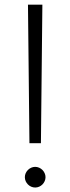

<svg xmlns="http://www.w3.org/2000/svg" viewBox="-20 -802 306 836"><path d="M158.2 -178.6 164.5 -781.8H101.8L108.2 -178.6ZM133.2 14.5Q142.3 14.5 150.5 10.9Q158.6 7.3 164.8 1.1Q170.9 -5 174.5 -13.2Q178.2 -21.4 178.2 -30.5Q178.2 -39.5 174.5 -47.7Q170.9 -55.9 164.8 -62Q158.6 -68.2 150.5 -71.8Q142.3 -75.5 133.2 -75.5Q124.1 -75.5 115.9 -71.8Q107.7 -68.2 101.6 -62Q95.5 -55.9 91.8 -47.7Q88.2 -39.5 88.2 -30.5Q88.2 -21.4 91.8 -13.2Q95.5 -5 101.6 1.1Q107.7 7.3 115.9 10.9Q124.1 14.5 133.2 14.5Z"/></svg>

Font: Spartan MB
Style: Regular
Weight: 212
Designer: Matt Bailey, Mirko Velimirovic
Foundry: Matt Bailey
Version: Version 1.005